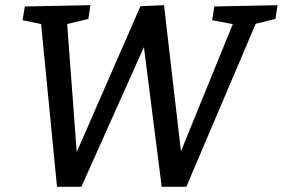

<svg xmlns="http://www.w3.org/2000/svg" viewBox="-20 -720 1091 741"><path d="M200 1 137 -644 145 -626 67 -642 76 -695 329 -700 321 -647 222 -623 238 -644 279 -94H259L522 -696L613 -700L683 -96H662L885 -643L894 -624L799 -642L807 -695L1051 -700L1043 -647L949 -624L977 -652L699 1H604L531 -574L551 -573L294 1Z"/></svg>

Font: Bitter Thin Medium
Style: Italic
Weight: 500
Italic angle: -9°
Version: Version 3.021